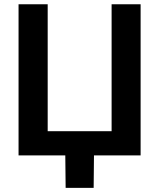

<svg xmlns="http://www.w3.org/2000/svg" viewBox="-20 -748 767 924"><path d="M656.7 0H69.3V-727.5H209.5V-116.7H517.1V-727.5H656.7ZM295.9 156.2 293.9 -31.2H432.6L430.7 156.2Z"/></svg>

Font: Inter Cardless
Style: Bold
Weight: 700
Designer: Rasmus Andersson
Foundry: rsms
Version: Version 4.001;git-9221beed3